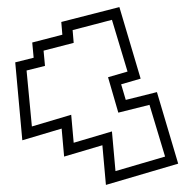

<svg xmlns="http://www.w3.org/2000/svg" viewBox="-20 -569 548 542"><path d="M23 -393 43 -173 154 -206 161 -127 269 -159 279 -47 483 -107 423 -309 335 -287 322 -331 377 -347 317 -549 153 -507 156 -471 71 -449 75 -406ZM55 -370 107 -383 103 -426 188 -448 185 -484 296 -513 340 -367 285 -351 314 -251 402 -273 446 -127 306 -86 296 -198 188 -166 181 -245 70 -212Z"/></svg>

Font: Camosport
Style: Oln
Weight: 400
Version: Version 001.000